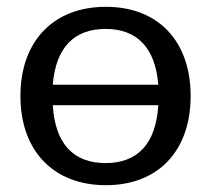

<svg xmlns="http://www.w3.org/2000/svg" viewBox="-20 -532 632 564"><path d="M445 -223C438 -108 383 -53 290 -53C197 -53 142 -108 135 -223ZM135 -283C144 -394 199 -447 290 -447C381 -447 436 -394 445 -283ZM40 -250C40 -89 137 12 291 12C445 12 540 -89 540 -250C540 -411 445 -512 291 -512C137 -512 40 -411 40 -250Z"/></svg>

Font: Perun
Style: Regular
Weight: 400
Foundry: Copyright (c) Stefan Peev, Context Ltd, 2016
Version: Version 1.089